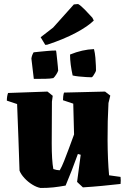

<svg xmlns="http://www.w3.org/2000/svg" viewBox="-20 -924 633 954"><path d="M182 10Q163 7 141 -6.5Q119 -20 101.5 -39Q84 -58 77 -76Q75 -148 71.5 -237Q68 -326 65 -407L14 -424Q14 -445 20 -462L216 -469L242 -448L238 -419Q237 -297 237 -212Q237 -127 245 -84Q262 -78 277 -78Q287 -95 298.5 -124Q310 -153 323 -188Q336 -223 348 -256Q347 -295 346 -332.5Q345 -370 344 -409L293 -426Q293 -435 294 -444.5Q295 -454 298 -464L502 -469L528 -449L519 -412Q514 -324 514.5 -227.5Q515 -131 522 -53L579 -45Q580 -36 580 -27Q580 -18 579 -10Q534 -5 487.5 -0.5Q441 4 392 7L363 -20L381 -155L367 -159Q351 -115 337 -78.5Q323 -42 306 -2Q273 4 245 7Q217 10 182 10ZM341 -549Q335 -576 331.5 -602Q328 -628 328 -653Q389 -678 447 -680Q452 -660 454 -637Q456 -614 456.5 -596.5Q457 -579 457 -574Q457 -571 452.5 -562.5Q448 -554 443 -547Q438 -540 435 -540Q427 -540 409 -541Q391 -542 372 -544Q353 -546 341 -549ZM148 -532 136 -633Q138 -649 147 -664Q155 -665 175 -667Q195 -669 217.5 -671Q240 -673 258 -673Q259 -673 260.5 -659.5Q262 -646 264 -627.5Q266 -609 267.5 -593Q269 -577 269 -573Q267 -566 259.5 -554Q252 -542 245 -536Q230 -533 206 -532.5Q182 -532 148 -532ZM205 -701 182 -739 244 -787 347 -902 368 -904Q381 -897 401.5 -876Q422 -855 439 -836L446 -822Q417 -793 357 -761Q297 -729 215 -702Z"/></svg>

Font: Labrada ExtraBold
Style: Regular
Weight: 800
Designer: Mercedes Jáuregui
Foundry: Omnibus-Type Team
Version: Version 1.000; ttfautohint (v1.8.4.7-5d5b)